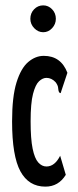

<svg xmlns="http://www.w3.org/2000/svg" viewBox="-20 -684 290 715"><path d="M149 11Q87 11 56 -46Q25 -103 25 -232Q25 -324 41.5 -377Q58 -430 85 -453Q112 -476 143 -476Q207 -476 231 -413L209 -347L206 -337L200 -340Q197 -347 196.5 -356.5Q196 -366 187 -378Q172 -394 153 -394Q139 -394 125.5 -381.5Q112 -369 103 -334.5Q94 -300 94 -232Q94 -167 101.5 -130.5Q109 -94 122.5 -79Q136 -64 153 -64Q184 -64 204 -104L225 -33Q198 11 149 11ZM141 -564Q122 -564 107.5 -579Q93 -594 93 -614Q93 -635 107 -649.5Q121 -664 141 -664Q160 -664 174 -649.5Q188 -635 188 -614Q188 -594 174 -579Q160 -564 141 -564Z"/></svg>

Font: Inconsolata UltraCondensed Bold
Style: Regular
Weight: 700
Width: 1
Monospace: yes
Designer: Raph Levien, Cyreal, Brenton Simpson
Foundry: Raph Levien, Cyreal, Google
Version: Version 3.001; ttfautohint (v1.8.2.53-6de2)